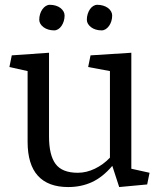

<svg xmlns="http://www.w3.org/2000/svg" viewBox="-20 -757 656 788"><path d="M181.2 -196.8Q181.2 -120.6 208 -84.2Q234.9 -47.9 299.3 -47.9Q334.5 -47.9 369.1 -64.5Q403.8 -81.1 431.2 -109.9V-465.3L341.8 -481.9L351.6 -529.8L519 -540.5V-64.5L593.8 -47.9L584 0L469.2 10.7L440.9 -76.2Q401.4 -29.8 357.2 -9.5Q313 10.7 259.8 10.7Q177.7 10.7 135.5 -35.6Q93.3 -82 93.3 -175.3V-465.3L18.6 -481.9L28.3 -529.8L181.2 -540.5ZM141.1 -675.8Q141.1 -688 144.5 -699.2Q147.9 -710.4 154.1 -719Q160.2 -727.5 168 -732.4Q175.8 -737.3 184.6 -737.3Q197.3 -737.3 208.5 -733.9Q219.7 -730.5 227.8 -724.4Q235.8 -718.3 240.5 -710.2Q245.1 -702.1 245.1 -693.4Q245.1 -681.2 241.7 -670.2Q238.3 -659.2 232.4 -650.6Q226.6 -642.1 218.8 -637.2Q210.9 -632.3 202.1 -632.3Q189.5 -632.3 178.2 -635.7Q167 -639.2 158.7 -645.3Q150.4 -651.4 145.8 -659.2Q141.1 -667 141.1 -675.8ZM336.4 -675.8Q336.4 -688 339.8 -699.2Q343.3 -710.4 349.1 -719Q355 -727.5 362.8 -732.4Q370.6 -737.3 379.4 -737.3Q392.1 -737.3 403.3 -733.9Q414.6 -730.5 422.9 -724.4Q431.2 -718.3 435.8 -710.2Q440.4 -702.1 440.4 -693.4Q440.4 -681.2 437 -670.2Q433.6 -659.2 427.5 -650.6Q421.4 -642.1 413.6 -637.2Q405.8 -632.3 397 -632.3Q384.3 -632.3 373 -635.7Q361.8 -639.2 353.8 -645.3Q345.7 -651.4 341.1 -659.2Q336.4 -667 336.4 -675.8Z"/></svg>

Font: Noticia Text
Style: Regular
Weight: 400
Designer: JM Sole
Foundry: JM Sole
Version: Version 1.003